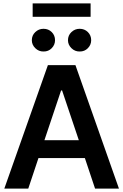

<svg xmlns="http://www.w3.org/2000/svg" viewBox="-20 -1111 726 1131"><path d="M146.5 0H5.4L262.2 -727.5H424.3L680.7 0H540L480 -179.7H206.5ZM339.8 -578.1 241.7 -285.2H444.3L345.7 -578.1ZM236.3 -807.6Q208.5 -807.1 188 -827.1Q167.5 -847.2 167.5 -874Q167.5 -902.8 188 -922.1Q208.5 -941.4 236.3 -941.4Q265.1 -941.4 284.7 -922.1Q304.2 -902.8 304.2 -874Q304.2 -847.2 284.7 -827.1Q265.1 -807.1 236.3 -807.6ZM449.2 -807.6Q421.4 -807.1 400.9 -827.1Q380.4 -847.2 380.4 -874Q380.4 -902.8 400.9 -922.1Q421.4 -941.4 449.2 -941.4Q478 -941.4 497.6 -922.1Q517.1 -902.8 517.1 -874Q517.1 -847.2 497.6 -827.1Q478 -807.1 449.2 -807.6ZM513.7 -1090.8V-1012.2H172.4V-1090.8Z"/></svg>

Font: Inter Tight SemiBold
Style: Regular
Weight: 600
Designer: Rasmus Andersson
Foundry: rsms
Version: Version 3.004; ttfautohint (v1.8.4.7-5d5b)